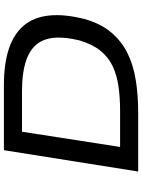

<svg xmlns="http://www.w3.org/2000/svg" viewBox="111 -856 745 1008"><g transform="rotate(-90 484.0 -352.5)"><path d="M87 0 199 -705H540Q766 -705 853.5 -600.5Q941 -496 888 -283Q864 -197 817.5 -142Q771 -87 708 -56Q645 -25 565.5 -12.5Q486 0 395 0ZM216 -95H407Q476 -95 534.5 -103.5Q593 -112 640 -134Q687 -156 721 -198Q755 -240 775 -307Q815 -467 750 -538.5Q685 -610 511 -610H296Z"/></g></svg>

Font: Nunito Sans 7pt Expanded Medium
Style: Italic
Weight: 500
Width: 7
Italic angle: -9°
Designer: Vernon Adams
Foundry: Vernon Adams
Version: Version 3.101;gftools[0.9.27]